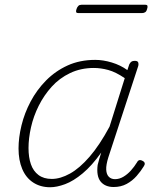

<svg xmlns="http://www.w3.org/2000/svg" viewBox="-20 -771 663 808"><path d="M191 17Q150 17 119.5 -3Q89 -23 73.5 -60Q58 -97 58 -146Q58 -192 70.5 -243.5Q83 -295 109 -344Q135 -393 174 -432.5Q213 -472 264.5 -495.5Q316 -519 381 -519Q414 -519 450.5 -508Q487 -497 516 -476L524 -500Q528 -508 533 -511.5Q538 -515 547 -515Q559 -515 561.5 -508.5Q564 -502 562 -494L436 -109Q426 -77 427 -57Q428 -37 438 -27Q448 -17 464 -17Q482 -17 499 -27Q516 -37 530.5 -53Q545 -69 556 -87Q559 -94 565 -96.5Q571 -99 580 -94Q588 -90 589 -84Q590 -78 585 -71Q573 -51 555 -30.5Q537 -10 513 3Q489 16 458 16Q440 16 426 10Q412 4 403 -7.5Q394 -19 391 -36.5Q388 -54 391 -77Q394 -90 398 -103Q402 -116 406 -129Q367 -74 328 -41.5Q289 -9 254 4Q219 17 191 17ZM100 -148Q100 -109 110 -80Q120 -51 142 -34.5Q164 -18 198 -18Q234 -18 274.5 -40.5Q315 -63 357 -111.5Q399 -160 441 -238L505 -442Q467 -468 435.5 -476.5Q404 -485 375 -485Q320 -485 275 -463.5Q230 -442 197.5 -406Q165 -370 143 -326Q121 -282 110.5 -235.5Q100 -189 100 -148ZM311 -716Q302 -716 300.5 -720Q299 -724 302 -733Q305 -742 310 -746.5Q315 -751 323 -751H591Q599 -751 600.5 -746.5Q602 -742 599 -733Q597 -724 591.5 -720Q586 -716 578 -716Z"/></svg>

Font: Playwrite BE VLG Thin
Style: Regular
Weight: 250
Designer: Veronika Burian, José Scaglione
Foundry: TypeTogether
Version: Version 1.002